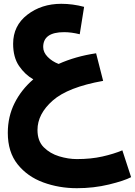

<svg xmlns="http://www.w3.org/2000/svg" viewBox="-20 -595 709 1009"><path d="M669 336 623 195Q578 214 518 227.5Q458 241 384 241Q339 241 291 226.5Q243 212 210 179Q177 146 177 88Q177 4 257 -66.5Q337 -137 522 -170L485 -315Q377 -299 288 -259Q254 -272 230.5 -296Q207 -320 207 -348Q207 -426 317 -426Q355 -426 399 -415L422 -559Q362 -575 302 -575Q198 -575 123.5 -517.5Q49 -460 49 -365Q49 -294 80 -248.5Q111 -203 155 -178Q92 -124 56.5 -53Q21 18 21 103Q21 204 72.5 268.5Q124 333 207 363.5Q290 394 384 394Q473 394 553 374.5Q633 355 669 336Z"/></svg>

Font: Noto Sans Arabic Extra
Style: Regular
Weight: 800
Designer: Nadine Chahine - Monotype Design Team
Foundry: Monotype Imaging Inc.
Version: Version 1.902